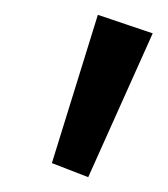

<svg xmlns="http://www.w3.org/2000/svg" viewBox="-20 -783 226 259"><path d="M112 -763 186 -738 99 -544 50 -563Z"/></svg>

Font: HansKendrickRegular
Style: Regular
Weight: 400
Designer: Alfredo Marco Pradil
Foundry: Hanken Studio
Version: Version 1.000;PS 001.001;hotconv 1.0.56